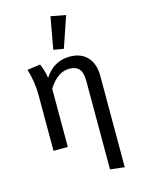

<svg xmlns="http://www.w3.org/2000/svg" viewBox="-147 -896 886 1192"><g transform="rotate(-15 296.0 -299.5)"><path d="M395 -794 327 -595 262 -606 299 -812ZM349 -539Q421 -539 461.5 -495.5Q502 -452 502 -374V213L410 202V-365Q410 -421 389 -444Q368 -467 327 -467Q251 -467 193 -374V0H101V-357Q101 -445 75 -527L159 -539Q177 -501 186 -446Q246 -539 349 -539Z"/></g></svg>

Font: Fira Sans
Style: Regular
Weight: 400
Designer: Carrois Corporate & Edenspiekermann AG
Foundry: Carrois Corporate GbR & Edenspiekermann AG
Version: Version 4.106;PS 004.106;hotconv 1.0.70;makeotf.lib2.5.58329